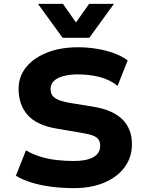

<svg xmlns="http://www.w3.org/2000/svg" viewBox="-20 -960 752 991"><path d="M361 11Q302 11 246.5 4Q191 -3 143.5 -17.5Q96 -32 62 -53L114 -184Q148 -164 188 -151.5Q228 -139 272.5 -134Q317 -129 361 -129Q427 -129 462 -149Q497 -169 497 -207Q497 -230 486 -243Q475 -256 451.5 -263Q428 -270 391 -276L274 -296Q170 -313 123 -366Q76 -419 76 -501Q76 -566 115.5 -614Q155 -662 224 -689Q293 -716 382 -716Q433 -716 481 -708Q529 -700 569.5 -685Q610 -670 639 -648L587 -517Q545 -550 492.5 -563Q440 -576 381 -576Q340 -576 308 -567.5Q276 -559 258.5 -542.5Q241 -526 241 -500Q241 -471 262.5 -455Q284 -439 340 -429L457 -410Q560 -394 610.5 -345Q661 -296 661 -216Q661 -149 624 -98Q587 -47 519.5 -18Q452 11 361 11ZM303 -765 176 -940H305L372 -844L440 -940H568L441 -765Z"/></svg>

Font: Nunito Sans 6pt ExtraBold
Style: Regular
Weight: 800
Version: Version 3.101;gftools[0.9.27]